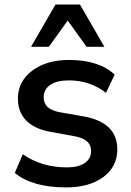

<svg xmlns="http://www.w3.org/2000/svg" viewBox="-20 -813 575 843"><path d="M270.5 9.8Q122.1 9.8 44.9 -53.7L80.1 -135.7Q163.1 -78.1 273.4 -78.1Q324.2 -78.1 352.1 -97.2Q379.9 -116.2 379.9 -150.4Q379.9 -202.1 307.6 -214.8L200.2 -234.4Q130.9 -247.1 94.7 -284.2Q58.6 -321.3 58.6 -379.9Q58.6 -455.1 121.1 -502.4Q183.6 -549.8 283.2 -549.8Q414.1 -549.8 483.4 -485.4L445.3 -405.3Q376 -460 282.2 -460Q229.5 -460 200.7 -440.4Q171.9 -420.9 171.9 -384.8Q171.9 -333 242.2 -320.3L347.7 -301.8Q495.1 -275.4 495.1 -157.2Q495.1 -81.1 433.6 -35.6Q372.1 9.8 270.5 9.8ZM116.2 -607.4 223.6 -793H331.1L438.5 -607.4H360.4L277.3 -722.7L194.3 -607.4Z"/></svg>

Font: Min Sans SemiBold
Style: Regular
Weight: 600
Designer: Jinseong-Kim, NotoSansCJK, Nunito
Foundry: Jinseong-Kim
Version: Version 1.400;Glyphs 3.1.2 (3151)